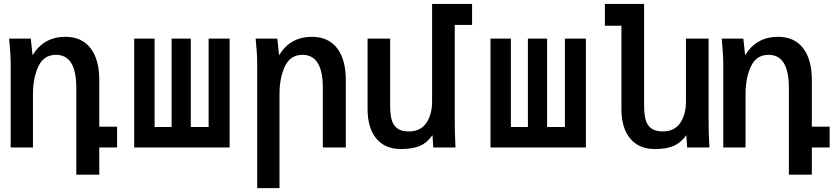

<svg xmlns="http://www.w3.org/2000/svg" viewBox="-20 -745 4240 970"><path d="M28 -529Q27 -536 26 -550H135.5L144.5 -466Q201 -559 310.5 -559Q393 -559 437.2 -501.8Q481.5 -444.5 481.5 -341.5V-105H571.5V0H481.5V137.5H365.5V-301.5Q365.5 -468 263 -468Q201 -468 173.8 -409.5Q146.5 -351 146.5 -269V0H34V-419Q34 -446 32.2 -474Q30.5 -502 28 -529Z M1140 0H658V-550H761V-103.5H847V-550H944V-103.5H1034V-550H1140Z M1273.5 -529Q1272.5 -536 1271.5 -550H1381L1390 -466Q1446.5 -559 1556 -559Q1638.5 -559 1682.8 -501.8Q1727 -444.5 1727 -341.5V0H1611V-301.5Q1611 -468 1508.5 -468Q1446.5 -468 1419.2 -409.5Q1392 -351 1392 -269V205.5H1279.5V-419Q1279.5 -446 1277.8 -474Q1276 -502 1273.5 -529Z M1837 -195V-550H1951V-213.5Q1951 -171 1958 -142.8Q1965 -114.5 1985.5 -97.8Q2006 -81 2045 -81Q2104.5 -81 2133.8 -123.8Q2163 -166.5 2163 -232V-725H2365V-619H2277.5V-119Q2277.5 -87 2279.5 -41L2281 0H2169L2165 -62Q2136.5 -22.5 2099.5 -7.2Q2062.5 8 2005.5 8Q1925 8 1881 -45.2Q1837 -98.5 1837 -195Z M2940 0H2458V-550H2561V-103.5H2647V-550H2744V-103.5H2834V-550H2940Z M3119.5 -195V-615H3036V-725H3234V-213.5Q3234 -171 3241 -142.8Q3248 -114.5 3268.5 -97.8Q3289 -81 3328 -81Q3387.5 -81 3416.5 -123.8Q3445.5 -166.5 3445.5 -232V-550H3560V-119Q3560 -87.5 3562 -43.5Q3563 -28.5 3564 0H3451.5L3447.5 -62Q3419 -23 3382.2 -7.5Q3345.5 8 3288.5 8Q3207.5 8 3163.5 -45.2Q3119.5 -98.5 3119.5 -195Z M3628 -529Q3627 -536 3626 -550H3735.5L3744.5 -466Q3801 -559 3910.5 -559Q3993 -559 4037.2 -501.8Q4081.5 -444.5 4081.5 -341.5V-105H4171.5V0H4081.5V137.5H3965.5V-301.5Q3965.5 -468 3863 -468Q3801 -468 3773.8 -409.5Q3746.5 -351 3746.5 -269V0H3634V-419Q3634 -446 3632.2 -474Q3630.5 -502 3628 -529Z"/></svg>

Font: JuliaMono SemiBold
Style: Regular
Weight: 600
Monospace: yes
Designer: cormullion
Foundry: corm
Version: Version 0.055; ttfautohint (v1.8.4)